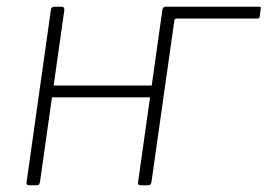

<svg xmlns="http://www.w3.org/2000/svg" viewBox="-20 -550 794 570"><path d="M744 -495H505Q498 -495 497 -488L472 -530H749Q756 -530 754 -524L751 -501Q751 -495 744 -495ZM171 -520 99 -12Q98 -5 96 -2.5Q94 0 86 0H69Q62 0 60 -2Q58 -4 59 -10L131 -520Q132 -530 141 -530H163Q172 -530 171 -520ZM502 -520 430 -12Q429 -5 427 -2.5Q425 0 417 0H400Q393 0 391 -2Q389 -4 390 -10L462 -520Q463 -530 472 -530H494Q503 -530 502 -520ZM124 -261Q119 -261 119 -267L123 -290Q123 -296 129 -296H451Q457 -296 457 -290L453 -267Q453 -261 446 -261Z"/></svg>

Font: Libre Franklin Thin
Style: Italic
Weight: 100
Italic angle: -8°
Designer: Pablo Impallari, Rodrigo Fuenzalida, Nhung Nguyen
Foundry: Impallari Type
Version: Version 3.000